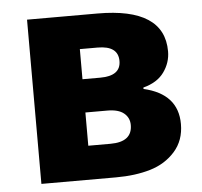

<svg xmlns="http://www.w3.org/2000/svg" viewBox="-45 -616 697 663"><g transform="rotate(-5 303.0 -284.5)"><path d="M72.3 0V-569.3H316.4Q547.9 -569.3 547.9 -418Q547.9 -378.9 524.4 -346.2Q501 -313.5 452.1 -300.8V-295.9Q570.3 -268.6 570.3 -164.1Q570.3 -107.4 536.6 -69.3Q502.9 -31.2 450.7 -15.6Q398.4 0 331.1 0ZM245.1 -347.7H306.6Q377.9 -347.7 377.9 -399.4Q377.9 -452.1 306.6 -452.1H245.1ZM245.1 -117.2H322.3Q397.5 -117.2 397.5 -175.8Q397.5 -201.2 378.4 -216.8Q359.4 -232.4 321.3 -232.4H245.1Z"/></g></svg>

Font: Gen Shin Gothic Heavy
Style: Bold
Weight: 900
Designer: [Source Han Sans]
Ryoko NISHIZUKA  (kana & ideographs); Paul D. Hunt (Latin, Greek & Cyrillic); Wenlong ZHANG  (bopomofo
Version: Version 1.002.20150607